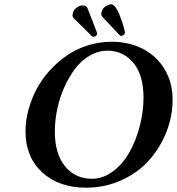

<svg xmlns="http://www.w3.org/2000/svg" viewBox="-20 -850 813 882"><path d="M473.1 -617.2Q431.2 -617.2 392.6 -594.7Q354 -572.3 325.4 -534.7Q296.9 -497.1 275.4 -449.2Q253.9 -401.4 242.9 -348.6Q231.9 -295.9 231.9 -245.1Q231.9 -143.6 278.8 -86.2Q325.7 -28.8 401.9 -28.8Q453.1 -28.8 498.5 -62.5Q543.9 -96.2 574.2 -149.9Q604.5 -203.6 621.8 -269.8Q639.2 -335.9 639.2 -401.9Q639.2 -504.9 593 -561Q546.9 -617.2 473.1 -617.2ZM375 12.2Q251.5 12.2 174.3 -57.9Q97.2 -127.9 97.2 -247.1Q97.2 -295.4 110.6 -345.2Q124 -395 147.9 -440.4Q171.9 -485.8 208 -525.6Q244.1 -565.4 286.9 -595Q329.6 -624.5 383.1 -641.4Q436.5 -658.2 493.2 -658.2Q571.8 -658.2 635.3 -626Q698.7 -593.8 735.8 -532.5Q772.9 -471.2 772.9 -391.1Q772.9 -316.4 744.6 -244.4Q716.3 -172.4 666 -115.2Q615.7 -58.1 539.6 -22.9Q463.4 12.2 375 12.2ZM332 -814.9Q347.7 -825.2 356.9 -825.2Q376.5 -825.2 381.8 -813L425.8 -699.2Q425.8 -698.7 426.3 -697.5Q426.8 -696.3 426.8 -695.8Q426.8 -690.9 419.9 -684.1Q411.1 -681.2 410.2 -681.2Q404.8 -681.2 402.8 -683.1L317.9 -767.1Q313 -772 313 -779.8Q313 -780.8 313.5 -783.4Q314 -786.1 314 -787.1Q317.4 -804.7 332 -814.9ZM464.8 -820.8Q481 -830.1 490.2 -830.1Q500 -830.1 510.3 -816.9Q520.5 -803.7 528.1 -784.9Q535.6 -766.1 541.7 -747.3Q547.9 -728.5 550.8 -715.3L554.2 -702.1V-699.2Q552.7 -692.9 545.9 -688Q540 -685.1 538.1 -685.1Q532.7 -685.1 530.8 -687L450.2 -772.9Q443.8 -779.3 445.8 -792Q448.7 -809.6 464.8 -820.8Z"/></svg>

Font: Linux Libertine G
Style: Semibold Italic
Weight: 600
Italic angle: -11.5°
Designer: Philipp H. Poll
Foundry: Philipp H. Poll
Version: Version 5.1.1